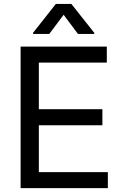

<svg xmlns="http://www.w3.org/2000/svg" viewBox="-20 -967 639 987"><path d="M85.9 0H534.4V-82H179.7V-323.2H506.4V-405.5H179.7V-645.2H529.1V-727.3H85.9ZM149.9 -792.6H233.3L307.2 -891L380.7 -792.6H464.5V-798.3L346.9 -946.7H267L149.9 -798.3Z"/></svg>

Font: Margiela Sans Text
Style: Regular
Weight: 400
Designer: Stefan Endress, Andreas Faust
Version: Version 1.100;FEAKit 1.0